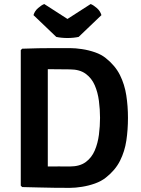

<svg xmlns="http://www.w3.org/2000/svg" viewBox="-20 -926 698 952"><path d="M614.5 -341.5Q614.5 -283 606.5 -229.2Q598.5 -175.5 575.2 -129Q552 -82.5 505 -45.5Q482.5 -27.5 451 -16.2Q419.5 -5 386.5 0.2Q353.5 5.5 326 5.5Q284.5 5.5 247 5Q209.5 4.5 171.5 3.5Q133.5 2.5 90 1.5L83 -5.5V-677.5L90 -684.5Q133 -686 171 -686.8Q209 -687.5 246.8 -687.5Q284.5 -687.5 326 -687.5Q353.5 -687.5 386.8 -682.5Q420 -677.5 451.5 -666.5Q483 -655.5 505 -637.5Q551.5 -600.5 574.8 -553.8Q598 -507 606.2 -453.2Q614.5 -399.5 614.5 -341.5ZM476 -341.5Q476 -383 470.5 -425.5Q465 -468 449.8 -503.2Q434.5 -538.5 404.8 -560.2Q375 -582 326 -582Q297.5 -582 272.2 -582.5Q247 -583 217 -583V-100.5Q247 -101 272.2 -100.8Q297.5 -100.5 326 -100.5Q375 -100.5 404.8 -122.2Q434.5 -144 449.8 -179.8Q465 -215.5 470.5 -258Q476 -300.5 476 -341.5ZM429.5 -906Q443 -901 460 -886.2Q477 -871.5 483 -851L370 -743Q359 -740.5 344.2 -739Q329.5 -737.5 314.5 -737.5Q299.5 -737.5 284.8 -739Q270 -740.5 259 -743L146 -851Q152 -871.5 169 -886.2Q186 -901 199.5 -906L314.5 -832Z"/></svg>

Font: Signika Light SemiBold
Style: Regular
Weight: 600
Version: Version 2.003;gftools[0.9.32]